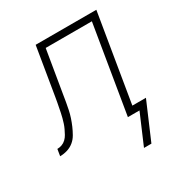

<svg xmlns="http://www.w3.org/2000/svg" viewBox="-202 -636 864 918"><g transform="rotate(-30 230.5 -177.0)"><path d="M369 166H328L399 0H335L415 -483H160L121 -249Q118 -229 114.5 -209.5Q111 -190 107 -170.5Q103 -151 96.5 -131.5Q90 -112 82 -93.5Q74 -75 63.5 -56.5Q53 -38 37 -25Q21 -12 1 -6Q-19 0 -39 0L-33 -37Q-20 -37 -7.5 -41.5Q5 -46 15 -55.5Q25 -65 31.5 -77Q38 -89 44 -101.5Q50 -114 54 -126.5Q58 -139 61.5 -152Q65 -165 67.5 -177.5Q70 -190 72.5 -203Q75 -216 77.5 -228.5Q80 -241 82 -254L126 -520H461L381 -37H456Z"/></g></svg>

Font: Iosevka Extralight
Style: Italic
Weight: 200
Italic angle: -9°
Monospace: yes
Designer: Belleve Invis
Foundry: Belleve Invis
Version: Version 32.5.0; ttfautohint (v1.8.4)